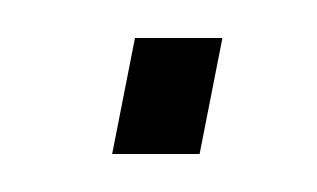

<svg xmlns="http://www.w3.org/2000/svg" viewBox="-20 -328 167 101"><path d="M39 -247 51 -308H97L85 -247Z"/></svg>

Font: Hubot Sans Condensed ExtraLight
Style: Italic
Weight: 200
Width: 3
Italic angle: -12.0243°
Designer: Deni Anggara
Foundry: GitHub, Inc., Subsidiary of Microsoft Corporation
Version: Version 2.000